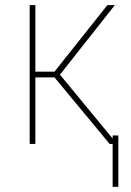

<svg xmlns="http://www.w3.org/2000/svg" viewBox="-20 -566 515 755"><path d="M96.7 0V-545.9H119.1V-284.2H194.3L402.3 -545.9H431.6L215.8 -272.5L440.4 0H411.1L194.3 -261.7H119.1V0ZM445.3 -33.2V168.9H422.9V-33.2Z"/></svg>

Font: Inter Tight Thin
Style: Regular
Weight: 250
Designer: Rasmus Andersson
Foundry: rsms
Version: Version 3.004